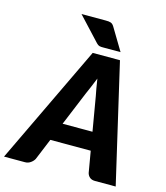

<svg xmlns="http://www.w3.org/2000/svg" viewBox="-179 -1035 980 1136"><g transform="rotate(15 311.0 -467.0)"><path d="M0 0ZM637.5 0H511.5Q490.5 0 478.8 -9.8Q467 -19.5 462.5 -35.5L440 -166.5H192.5L138.5 -35.5Q131.5 -22 116.2 -11Q101 0 81.5 0H-46.5L301.5 -728.5H468.5ZM238 -277.5H421L385.5 -485.5Q381.5 -505 376.8 -531.5Q372 -558 367.5 -589Q355.5 -558 343.8 -531.2Q332 -504.5 323.5 -484.5ZM326 -933.5Q336.5 -933.5 344.2 -932.8Q352 -932 358 -929.8Q364 -927.5 368.8 -923Q373.5 -918.5 378.5 -910.5L459.5 -775.5H355.5Q347 -775.5 341 -775.8Q335 -776 330 -777.5Q325 -779 320.8 -781.8Q316.5 -784.5 311.5 -790L178 -933.5Z"/></g></svg>

Font: Lato Black
Style: Italic
Weight: 900
Italic angle: -7°
Designer: Lukasz Dziedzic
Foundry: tyPoland Lukasz Dziedzic
Version: Version 2.007; 2014-02-27